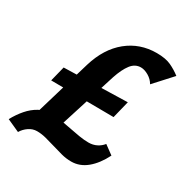

<svg xmlns="http://www.w3.org/2000/svg" viewBox="-179 -807 944 971"><g transform="rotate(30 293.5 -321.5)"><path d="M70 -48 187 -443Q220 -552 292.5 -611Q365 -670 463 -670Q515 -670 547 -655Q579 -640 606 -619L512 -516Q499 -539 475 -553Q451 -567 430 -567Q396 -567 373 -537Q350 -507 332 -453L204 -48ZM54 27 -19 -6Q1 -43 27 -73Q53 -103 85 -120.5Q117 -138 154 -138Q180 -138 209.5 -133Q239 -128 271 -121.5Q303 -115 333.5 -110Q364 -105 389 -105Q415 -105 436 -115.5Q457 -126 471 -144L523 -106Q493 -46 452 -12Q411 22 361 22Q332 22 303.5 14.5Q275 7 245.5 -2Q216 -11 189 -18Q162 -25 136 -25Q111 -25 89 -10Q67 5 54 27ZM69 -283 91 -371 460 -381 435 -280Z"/></g></svg>

Font: Ysabeau Office ExtraBold
Style: Italic
Weight: 800
Italic angle: -12°
Designer: Christian Thalmann (Catharsis Fonts)
Version: Version 2.001;gftools[0.9.30]; featfreeze: tnum,lnum,ss02